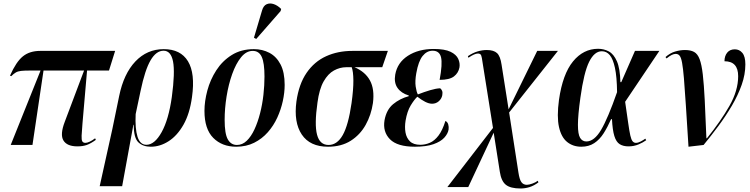

<svg xmlns="http://www.w3.org/2000/svg" viewBox="-20 -826 4272 1094"><path d="M41 0 211 -424H148Q118 -424 100 -422Q82 -420 70 -413Q58 -406 44 -392L37 -395Q72 -474 110.5 -505Q149 -536 209 -536H636L601 -424H476L450 -123Q446 -77 445 -53Q444 -29 449 -20.5Q454 -12 467 -12Q476 -12 490.5 -18.5Q505 -25 522 -38L526 -29Q497 -8 474.5 0Q452 8 421 8Q362 8 341.5 -25.5Q321 -59 349 -132L459 -424H228L165 0Z M548 235 620 -90 659 -279Q685 -406 751.5 -476Q818 -546 913 -546Q1009 -546 1051 -477Q1093 -408 1074 -273Q1061 -178 1025.5 -115.5Q990 -53 941 -21.5Q892 10 839 10Q795 10 768.5 -15Q742 -40 742 -115H740L676 235ZM814 -1Q861 -1 901 -73Q941 -145 959 -273Q978 -414 966 -475.5Q954 -537 912 -537Q870 -537 838 -482.5Q806 -428 781 -308L753 -176Q749 -93 763.5 -47Q778 -1 814 -1Z M1326 10Q1245 10 1195 -40.5Q1145 -91 1145 -194Q1145 -249 1161.5 -310.5Q1178 -372 1212.5 -425.5Q1247 -479 1300.5 -512.5Q1354 -546 1427 -546Q1475 -546 1515 -525Q1555 -504 1578.5 -459Q1602 -414 1602 -342Q1602 -299 1591.5 -250.5Q1581 -202 1560 -156Q1539 -110 1506 -72.5Q1473 -35 1428 -12.5Q1383 10 1326 10ZM1330 0Q1361 0 1386 -24Q1411 -48 1430 -89Q1449 -130 1462 -181Q1475 -232 1481 -286Q1487 -340 1487 -390Q1487 -467 1471.5 -501.5Q1456 -536 1420 -536Q1383 -536 1353.5 -499.5Q1324 -463 1303 -404Q1282 -345 1271 -276.5Q1260 -208 1260 -143Q1260 -64 1278 -32Q1296 0 1330 0ZM1440 -604 1427 -611 1473 -766Q1481 -794 1499.5 -802Q1518 -810 1540 -802.5Q1562 -795 1582 -775L1579 -763Z M1849 10Q1746 10 1699.5 -59.5Q1653 -129 1669 -248Q1683 -347 1727 -411Q1771 -475 1838 -505.5Q1905 -536 1988 -536H2190L2158 -443H2000Q2061 -417 2088 -367.5Q2115 -318 2105 -239Q2095 -171 2063.5 -114.5Q2032 -58 1978.5 -24Q1925 10 1849 10ZM1852 0Q1901 0 1933 -56.5Q1965 -113 1983 -238Q1994 -317 1993.5 -368Q1993 -419 1984 -443H1953Q1917 -443 1883 -424.5Q1849 -406 1824 -362Q1799 -318 1789 -242Q1771 -117 1786.5 -58.5Q1802 0 1852 0Z M2344 10Q2244 10 2202 -32.5Q2160 -75 2171 -141Q2182 -201 2220 -232.5Q2258 -264 2309 -278V-282Q2266 -295 2245 -325Q2224 -355 2232 -401Q2244 -469 2304 -508Q2364 -547 2451 -547Q2514 -547 2547 -531Q2580 -515 2591 -490.5Q2602 -466 2598 -442Q2592 -410 2566.5 -390.5Q2541 -371 2485 -371Q2502 -462 2493 -499.5Q2484 -537 2445 -537Q2412 -537 2388 -507Q2364 -477 2352 -409Q2344 -364 2348.5 -333Q2353 -302 2361 -288Q2397 -302 2430.5 -312Q2464 -322 2488 -323Q2495 -318 2499 -308.5Q2503 -299 2500 -283Q2496 -263 2480 -249Q2464 -235 2442 -235Q2424 -235 2402.5 -246Q2381 -257 2358 -275Q2340 -258 2320 -225Q2300 -192 2291 -139Q2285 -102 2290.5 -71Q2296 -40 2316 -20.5Q2336 -1 2375 -1Q2403 -1 2429.5 -12.5Q2456 -24 2478.5 -53.5Q2501 -83 2518 -137Q2530 -131 2534 -117Q2538 -103 2536 -88Q2532 -64 2511.5 -41.5Q2491 -19 2450 -4.5Q2409 10 2344 10Z M2946 248Q2889 248 2862.5 227Q2836 206 2828 153L2793 -70L2648 240H2529L2789 -97L2729 -474Q2726 -498 2722 -509.5Q2718 -521 2703 -521Q2684 -521 2649 -497L2646 -506Q2674 -525 2701 -533Q2728 -541 2754 -541Q2793 -541 2812 -523.5Q2831 -506 2838 -457L2878 -203L3041 -536H3159L2881 -185L2934 157Q2940 197 2951 212Q2962 227 2982 227Q2994 227 3013.5 220Q3033 213 3044 204L3048 213Q3023 232 2997.5 240Q2972 248 2946 248Z M3292 10Q3245 10 3211.5 -17Q3178 -44 3165 -102.5Q3152 -161 3165 -257Q3186 -404 3245 -476Q3304 -548 3388 -548Q3421 -548 3449 -533Q3477 -518 3495 -477Q3513 -436 3515 -358H3520L3598 -536H3737L3542 -246Q3553 -171 3559.5 -124.5Q3566 -78 3571.5 -54Q3577 -30 3584.5 -21Q3592 -12 3603 -12Q3616 -12 3631 -20Q3646 -28 3657 -36L3662 -27Q3644 -14 3618 -3Q3592 8 3561 8Q3531 8 3511 -4.5Q3491 -17 3480.5 -51Q3470 -85 3467 -147H3462Q3442 -102 3419.5 -66.5Q3397 -31 3366 -10.5Q3335 10 3292 10ZM3321 -20Q3366 -20 3405 -86Q3444 -152 3496 -301Q3495 -388 3484 -439Q3473 -490 3454.5 -512Q3436 -534 3409 -534Q3367 -534 3337 -474Q3307 -414 3287 -269Q3273 -169 3273 -115Q3273 -61 3285.5 -40.5Q3298 -20 3321 -20Z M3903 10Q3894 -131 3888 -226Q3882 -321 3877 -379.5Q3872 -438 3866.5 -468Q3861 -498 3852.5 -508.5Q3844 -519 3830 -519Q3820 -519 3807.5 -513Q3795 -507 3778 -493L3772 -501Q3798 -524 3827 -532.5Q3856 -541 3883 -541Q3915 -541 3935 -530Q3955 -519 3966.5 -488.5Q3978 -458 3984.5 -401.5Q3991 -345 3995.5 -256Q4000 -167 4005 -38H4008Q4087 -136 4136.5 -223Q4186 -310 4186 -392Q4186 -477 4108 -477Q4108 -507 4123.5 -526Q4139 -545 4167 -545Q4193 -545 4210 -524.5Q4227 -504 4227 -459Q4227 -402 4206 -342.5Q4185 -283 4150 -223.5Q4115 -164 4073 -107.5Q4031 -51 3989 0Z"/></svg>

Font: Noto Serif Display Condensed SemiBold
Style: Italic
Weight: 600
Width: 3
Italic angle: -12°
Designer: Monotype Design Team
Foundry: Monotype Imaging Inc.
Version: Version 2.009